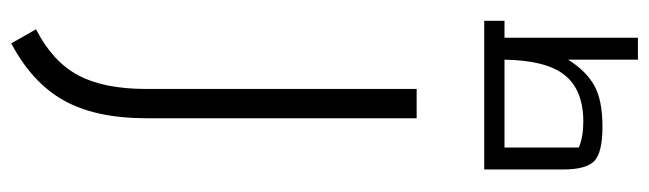

<svg xmlns="http://www.w3.org/2000/svg" viewBox="-426 -477 1153 341"><g transform="rotate(90 150.5 -306.5)"><path d="M32 206Q89 177 113.5 131.5Q138 86 138 10V-470H190V10Q190 100 158.5 156.5Q127 213 57 250ZM281 -730V-590H17V-626H47V-863H86V-739Q106 -771 132 -785.5Q158 -800 205 -800Q251 -800 266 -785.5Q281 -771 281 -730ZM242 -626V-758Q223 -766 196 -766Q140 -766 113.5 -733Q87 -700 86 -626Z"/></g></svg>

Font: Changa ExtraLight
Style: Regular
Weight: 275
Designer: Eduardo Rodriguez Tunni
Foundry: Eduardo Rodriguez Tunni
Version: Version 2.002; ttfautohint (v1.5) -l 8 -r 50 -G 200 -x 14 -H